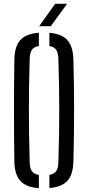

<svg xmlns="http://www.w3.org/2000/svg" viewBox="-20 -977 460 1003"><path d="M183 6Q116 1 86 -32.2Q56 -65.5 55 -135.5Q54 -211.5 53.5 -276.2Q53 -341 53 -402.2Q53 -463.5 53.5 -527.2Q54 -591 55 -664Q56 -734 86 -767.5Q116 -801 183 -806V-736.5Q157 -732.5 146.2 -716.2Q135.5 -700 135 -667Q132.5 -591.5 131.8 -527.5Q131 -463.5 131 -403Q131 -342.5 131.8 -277.2Q132.5 -212 135 -133Q135.5 -99 146.2 -83.2Q157 -67.5 183 -63.5ZM238 5.5V-63.5Q264 -68 274.2 -83.8Q284.5 -99.5 285 -133Q287.5 -210 288.5 -274.5Q289.5 -339 289.5 -399.5Q289.5 -460 288.5 -524.8Q287.5 -589.5 285 -667Q284.5 -700 274.2 -716Q264 -732 238 -736.5V-805.5Q303 -800.5 332.5 -766.8Q362 -733 363.5 -664Q365.5 -591 366.2 -527.2Q367 -463.5 367 -402.2Q367 -341 366.2 -276.2Q365.5 -211.5 363.5 -135.5Q362 -66 332.5 -33Q303 0 238 5.5ZM184.5 -840 268 -957H330.5L245 -840Z"/></svg>

Font: Big Shoulders Stencil Text Thin
Style: Regular
Weight: 400
Version: Version 2.001